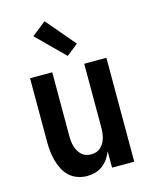

<svg xmlns="http://www.w3.org/2000/svg" viewBox="-116 -844 733 928"><g transform="rotate(-15 250.0 -380.0)"><path d="M204 8Q180 8 157 0Q134 -8 116.5 -24Q99 -40 88 -61.5Q77 -83 70.5 -106Q64 -129 61.5 -152.5Q59 -176 59 -200V-520H170V-200Q170 -187 171.5 -174Q173 -161 176.5 -148.5Q180 -136 186.5 -125Q193 -114 202.5 -105Q212 -96 224.5 -92Q237 -88 250 -88Q263 -88 275.5 -92Q288 -96 297.5 -105Q307 -114 313.5 -125Q320 -136 323.5 -148.5Q327 -161 328.5 -174Q330 -187 330 -200V-520H441V0H330V-82Q322 -62 310 -45Q298 -28 281.5 -15.5Q265 -3 245 2.5Q225 8 204 8ZM263 -577 127 -712 198 -768 321 -623Z"/></g></svg>

Font: Iosevka Web
Style: Bold
Weight: 700
Monospace: yes
Designer: Belleve Invis
Foundry: Belleve Invis
Version: Version 28.0.3; ttfautohint (v1.8.3)